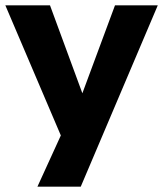

<svg xmlns="http://www.w3.org/2000/svg" viewBox="-20 -518 610 718"><path d="M120 180 226 -52V32L0 -498H167L294 -153H282L410 -498H570L282 180Z"/></svg>

Font: Nunito Sans 9pt ExtraBold
Style: Regular
Weight: 800
Version: Version 3.101;gftools[0.9.27]